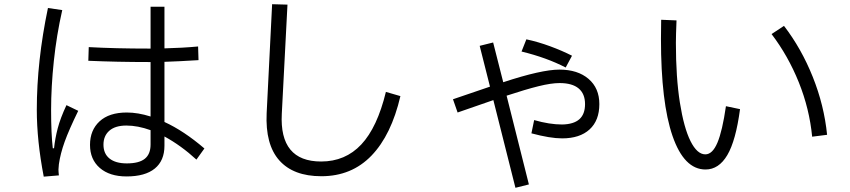

<svg xmlns="http://www.w3.org/2000/svg" viewBox="-20 -817 4040 913"><path d="M914 -58Q841 -125 762 -168V-124Q762 -53 716 -15.5Q670 22 582 22Q501 22 454.5 -18.5Q408 -59 408 -128Q408 -198 453.5 -240Q499 -282 583 -282Q636 -282 696 -263V-522H688Q537 -522 400 -528L402 -593Q527 -586 690 -586H696V-785H762V-587Q847 -589 922 -596L924 -531Q827 -525 762 -523V-237Q854 -195 952 -111ZM237 -112Q242 -159 254.5 -207Q267 -255 296 -317L352 -290Q308 -200 287.5 -143Q267 -86 260 -36Q258 -18 258 -11Q258 -1 260 17L188 23Q155 -148 155 -295Q155 -526 208 -779L276 -769Q249 -650 236 -527Q223 -404 223 -294Q223 -181 231 -112ZM696 -198Q635 -220 581 -220Q528 -220 500 -195.5Q472 -171 472 -129Q472 -86 501 -63Q530 -40 583 -40Q641 -40 668.5 -62Q696 -84 696 -130Z M1274 -797 1347 -795 1320 -276Q1308 -49 1507 -49Q1622 -49 1698 -130Q1774 -211 1815 -380L1884 -360Q1841 -175 1746.5 -77Q1652 21 1508 21Q1375 21 1308 -54.5Q1241 -130 1248 -279Z M2670 -496Q2579 -543 2460 -572L2483 -630Q2539 -618 2596 -597Q2653 -576 2700 -552ZM2830 -322Q2830 -244 2783.5 -201.5Q2737 -159 2653 -159Q2596 -159 2507 -183L2520 -246Q2593 -225 2653 -225Q2708 -226 2735 -250Q2762 -274 2762 -322Q2762 -371 2731.5 -396.5Q2701 -422 2641 -422Q2601 -422 2540.5 -407Q2480 -392 2389 -362L2495 60L2431 76L2326 -341L2156 -282L2134 -345L2310 -405L2261 -599L2325 -615L2373 -426Q2555 -486 2640 -486Q2727 -486 2778.5 -442Q2830 -398 2830 -322Z M3123 -632 3124 -723 3197 -720Q3194 -648 3194 -613Q3194 -449 3213 -329Q3232 -209 3263.5 -146Q3295 -83 3334 -83Q3368 -83 3391.5 -138.5Q3415 -194 3432 -312L3499 -298Q3479 -148 3438.5 -79.5Q3398 -11 3335 -11Q3233 -11 3178 -170.5Q3123 -330 3123 -632ZM3842 -167Q3829 -300 3778.5 -425.5Q3728 -551 3649 -655L3708 -694Q3791 -586 3845 -451Q3899 -316 3913 -176Z"/></svg>

Font: IBM Plex Sans SC
Style: Regular
Weight: 400
Designer: Mike Abbink; Paul van der Laan; Pieter van Rosmalen; Eunyou Noh; Wujin Sim; Chorong Kim; Dohee Lee; Yejin We; Jinhee Kim
Foundry: Sandoll Inc.
Version: Version 1.000